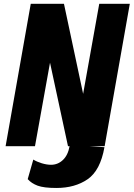

<svg xmlns="http://www.w3.org/2000/svg" viewBox="-20 -744 680 977"><path d="M136.5 -724.5H305.5L403 -266.5L485 -724.5H640.5L512.5 0H435.5L511.5 5Q490.5 123.5 426 168Q361.5 212.5 267 212.5Q203 212.5 171.5 200.8Q140 189 121 167.5L149.5 68Q167 79 192.5 86.8Q218 94.5 239.5 94.5Q274.5 94.5 300.2 70Q326 45.5 334 0H326L234.5 -425L158 0H8.5Z"/></svg>

Font: JuliaMono ExtraBoldItalic
Style: Regular
Weight: 800
Italic angle: -9°
Monospace: yes
Designer: cormullion
Foundry: corm
Version: Version 0.049; ttfautohint (v1.8.4)